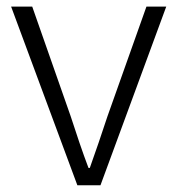

<svg xmlns="http://www.w3.org/2000/svg" viewBox="-20 -553 529 573"><path d="M210.9 0 13.2 -533.2H76.2L190.9 -206.1Q203.6 -167 217 -127.4Q230.5 -87.9 244.1 -51.8H248Q260.7 -87.9 274.4 -127.4Q288.1 -167 300.8 -206.1L417 -533.2H476.1L279.8 0Z"/></svg>

Font: Source Han Sans CN Light
Style: Regular
Weight: 300
Designer: Ryoko NISHIZUKA  (kana, bopomofo & ideographs); Paul D. Hunt (Latin, Greek & Cyrillic); Sandoll Communications , Soo-you
Foundry: Adobe
Version: Version 2.000;hotconv 1.0.107;makeotfexe 2.5.65593